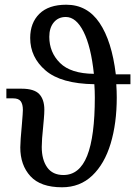

<svg xmlns="http://www.w3.org/2000/svg" viewBox="-20 -784 584 814"><path d="M66 -159Q66 -184 73 -259Q77 -307 77 -318Q77 -342 68 -354.5Q59 -367 36 -367H7V-408H71Q125 -408 146.5 -385Q168 -362 168 -319Q168 -303 166 -280.5Q164 -258 163 -247Q157 -191 157 -161Q157 -107 180 -74.5Q203 -42 249 -42Q317 -42 349.5 -123.5Q382 -205 382 -371Q382 -399 380 -427Q239 -429 173.5 -485Q108 -541 108 -623Q108 -687 147 -725.5Q186 -764 261 -764Q350 -764 402 -687Q454 -610 471 -469H533V-427H473Q475 -397 475 -371Q475 -261 449 -175Q423 -89 371 -39.5Q319 10 243 10Q152 10 109 -37Q66 -84 66 -159ZM259 -712Q227 -712 208 -689Q189 -666 189 -628Q189 -562 234.5 -517Q280 -472 378 -471Q366 -586 334.5 -649Q303 -712 259 -712Z"/></svg>

Font: Noto Serif Narrow
Style: Regular
Weight: 400
Width: 4
Designer: Monotype Design Team
Foundry: Monotype Imaging Inc.
Version: Version 1.001